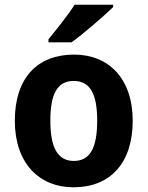

<svg xmlns="http://www.w3.org/2000/svg" viewBox="-20 -786 627 816"><path d="M461 -766H297C269 -721 216 -656 186 -619V-606H284C333 -641 423 -719 461 -756ZM544 -273C544 -454 440 -554 295 -554C138 -554 43 -454 43 -273C43 -92 147 10 292 10C448 10 544 -92 544 -273ZM194 -273C194 -384 222 -442 293 -442C365 -442 393 -384 393 -273C393 -162 365 -102 294 -102C223 -102 194 -162 194 -273Z"/></svg>

Font: Noto Sans Display
Style: Bold
Weight: 700
Designer: Monotype Design Team
Foundry: Monotype Imaging Inc.
Version: Version 1.900